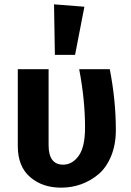

<svg xmlns="http://www.w3.org/2000/svg" viewBox="-20 -849 603 885"><path d="M229 -829 369 -818 326 -596H233ZM486 -530Q514 -386 514 -250Q514 -182 492 -129Q470 -76 433.5 -45.5Q397 -15 353.5 0.5Q310 16 262 16Q175 16 118.5 -33Q62 -82 62 -176V-530H204V-180Q204 -90 271 -90Q313 -90 342.5 -130.5Q372 -171 372 -261Q372 -389 345 -530Z"/></svg>

Font: Fira Sans SemiBold
Style: Regular
Weight: 600
Designer: bBox Type GmbH & Carrois Corporate GbR & Edenspiekermann AG
Foundry: bBox Type GmbH & Carrois Corporate GbR & Edenspiekermann AG
Version: Version 4.301;PS 004.301;hotconv 1.0.88;makeotf.lib2.5.64775